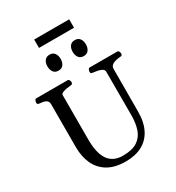

<svg xmlns="http://www.w3.org/2000/svg" viewBox="-246 -1206 1247 1364"><g transform="rotate(-30 378.0 -524.0)"><path d="M632.8 -600.6 631.8 -252Q631.8 -163.6 601.6 -104.5Q571.3 -45.4 515.4 -15.6Q459.5 14.2 381.3 14.2Q293 14.2 235.6 -19.5Q178.2 -53.2 150.4 -113.3Q122.6 -173.3 122.6 -252L123 -602.5Q123 -623.5 111.8 -633.1Q100.6 -642.6 84.7 -645.8Q68.8 -648.9 53.7 -649.9Q43.5 -650.9 39.8 -654.1Q36.1 -657.2 36.1 -668Q36.1 -673.3 40.3 -683.1Q44.4 -692.9 52.7 -692.9H310.5Q318.8 -692.9 323 -683.1Q327.1 -673.3 327.1 -668Q327.1 -651.4 311 -649.9Q294.4 -648.9 274.7 -645.5Q254.9 -642.1 240.7 -635.7Q226.6 -629.4 226.6 -618.7L226.1 -255.9Q226.1 -141.6 264.9 -86.7Q303.7 -31.7 383.3 -31.7Q460.4 -31.7 502.4 -59.8Q544.4 -87.9 561 -137.2Q577.6 -186.5 577.6 -251V-607.4Q577.6 -624 561.8 -632.6Q545.9 -641.1 525.6 -644.8Q505.4 -648.4 491.7 -649.9Q481.4 -650.9 477.8 -654.1Q474.1 -657.2 474.1 -668Q474.1 -673.3 478.3 -683.1Q482.4 -692.9 490.7 -692.9H717.8Q726.1 -692.9 730.2 -683.1Q734.4 -673.3 734.4 -668Q734.4 -650.4 718.3 -649.9Q680.7 -647.9 656.7 -636Q632.8 -624 632.8 -600.6ZM495.6 -783.7Q468.8 -783.7 455.1 -802.2Q441.4 -820.8 441.4 -849.1Q441.4 -877.9 455.1 -896.2Q468.8 -914.6 495.6 -914.6Q522.5 -914.6 536.1 -896.2Q549.8 -877.9 549.8 -849.1Q549.8 -820.8 536.1 -802.2Q522.5 -783.7 495.6 -783.7ZM288.6 -783.7Q261.7 -783.7 248 -802.2Q234.4 -820.8 234.4 -849.1Q234.4 -877.9 248 -896.2Q261.7 -914.6 288.6 -914.6Q315.4 -914.6 329.1 -896.2Q342.8 -877.9 342.8 -849.1Q342.8 -820.8 329.1 -802.2Q315.4 -783.7 288.6 -783.7ZM248.5 -993.2V-1062H535.6V-993.2Z"/></g></svg>

Font: Gelasio
Style: Regular
Weight: 400
Designer: Eben Sorkin
Foundry: Eben Sorkin
Version: Version 1.008